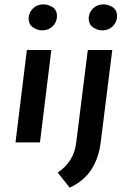

<svg xmlns="http://www.w3.org/2000/svg" viewBox="-20 -652 585 879"><path d="M103 -423H215L163 0H51ZM111 -569Q112 -595 131 -613.5Q150 -632 179 -632Q201 -632 221 -619Q241 -606 241 -577Q240 -550 221 -531.5Q202 -513 173 -513Q152 -513 131.5 -526.5Q111 -540 111 -569ZM244 138Q279 115 301 81.5Q323 48 329 0L382 -423H494L441 0Q432 72 398 124.5Q364 177 299 207ZM386 -569Q387 -595 406 -613.5Q425 -632 454 -632Q476 -632 496 -619Q516 -606 516 -577Q515 -550 496 -531.5Q477 -513 448 -513Q427 -513 406.5 -526.5Q386 -540 386 -569Z"/></svg>

Font: Josefin Sans Thin SemiBold
Style: Italic
Weight: 600
Italic angle: -7°
Version: Version 2.000